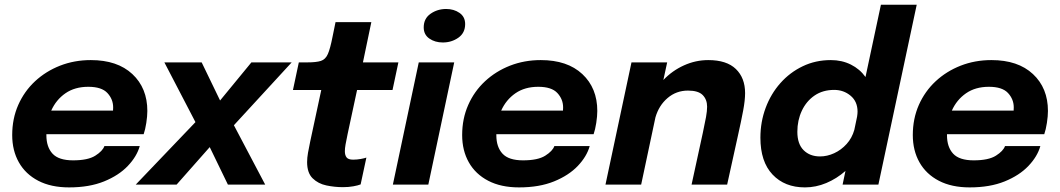

<svg xmlns="http://www.w3.org/2000/svg" viewBox="-20 -802 4604 834"><path d="M587 -167.5Q574.5 -122.5 535.2 -81.2Q496 -40 432 -14Q368 12 280 12Q201.5 12 146.2 -16.8Q91 -45.5 62 -96.8Q33 -148 33 -215.5Q33 -286.5 59.2 -346Q85.5 -405.5 132.2 -449Q179 -492.5 241 -516.8Q303 -541 374.5 -541Q490 -541 555 -480.2Q620 -419.5 620 -320Q620 -297.5 615.5 -268.2Q611 -239 604 -219H181.5Q181.5 -217 181.5 -214.5Q181.5 -163.5 208.2 -134.5Q235 -105.5 297.5 -105.5Q362 -105.5 394 -125.8Q426 -146 433.5 -167.5ZM363.5 -425Q305 -425 264.2 -396.8Q223.5 -368.5 202.5 -321.5H471Q471.5 -328 471.5 -335.5Q471.5 -371 446.5 -398Q421.5 -425 363.5 -425Z M970 0 891 -163 747 0H569.5L829 -271.5L694 -531H856L936 -365.5L1072 -531H1247L996 -258L1132 0Z M1469.5 11Q1433.5 11 1397.8 3.5Q1362 -4 1338 -27.5Q1314 -51 1314 -98Q1314 -116 1317.8 -138Q1321.5 -160 1327.5 -187.5L1375.5 -411H1252.5L1278 -531H1314.5Q1354 -531 1374 -537.5Q1394 -544 1404.2 -567.5Q1414.5 -591 1424.5 -642.5L1437.5 -706H1593L1556.5 -531H1710.5L1685 -411H1531L1490 -220Q1484 -191.5 1481 -174.5Q1478 -157.5 1478 -145Q1478 -128 1485.5 -118.2Q1493 -108.5 1514 -108.5Q1530.5 -108.5 1547 -111.5Q1563.5 -114.5 1571.5 -117.5L1546.5 -1Q1535.5 3.5 1515 7.2Q1494.5 11 1469.5 11Z M1903.5 -617.5Q1869.5 -617.5 1845 -634.5Q1820.5 -651.5 1820.5 -683Q1820.5 -721.5 1850.2 -742.2Q1880 -763 1918 -763Q1951.5 -763 1976 -746Q2000.5 -729 2000.5 -697.5Q2000.5 -659 1971 -638.2Q1941.5 -617.5 1903.5 -617.5ZM1686.5 0 1799 -531H1953L1840.5 0Z M2541.5 -167.5Q2529 -122.5 2489.8 -81.2Q2450.5 -40 2386.5 -14Q2322.5 12 2234.5 12Q2156 12 2100.8 -16.8Q2045.5 -45.5 2016.5 -96.8Q1987.5 -148 1987.5 -215.5Q1987.5 -286.5 2013.8 -346Q2040 -405.5 2086.8 -449Q2133.5 -492.5 2195.5 -516.8Q2257.5 -541 2329 -541Q2444.5 -541 2509.5 -480.2Q2574.5 -419.5 2574.5 -320Q2574.5 -297.5 2570 -268.2Q2565.5 -239 2558.5 -219H2136Q2136 -217 2136 -214.5Q2136 -163.5 2162.8 -134.5Q2189.5 -105.5 2252 -105.5Q2316.5 -105.5 2348.5 -125.8Q2380.5 -146 2388 -167.5ZM2318 -425Q2259.5 -425 2218.8 -396.8Q2178 -368.5 2157 -321.5H2425.5Q2426 -328 2426 -335.5Q2426 -371 2401 -398Q2376 -425 2318 -425Z M2610 0 2723 -531H2878L2861.5 -454.5Q2900 -495 2950.8 -518Q3001.5 -541 3056.5 -541Q3136.5 -541 3176.5 -502.2Q3216.5 -463.5 3216.5 -397.5Q3216.5 -366.5 3208.2 -322.2Q3200 -278 3185 -211L3138.5 0H2984L3033 -225.5Q3042 -267.5 3046.8 -293.8Q3051.5 -320 3051.5 -338.5Q3051.5 -369.5 3032.5 -389Q3013.5 -408.5 2968.5 -408.5Q2917.5 -408.5 2879.8 -376.2Q2842 -344 2827 -292L2765 0Z M3476.5 12Q3388.5 12 3335.8 -43.8Q3283 -99.5 3283 -204Q3283 -272.5 3305.8 -333.5Q3328.5 -394.5 3369.8 -441Q3411 -487.5 3466.8 -514.2Q3522.5 -541 3589 -541Q3637 -541 3676 -521.5Q3715 -502 3739.5 -467.5L3806.5 -781.5H3962L3795.5 0H3640L3652.5 -59.5Q3614.5 -26 3569.2 -7Q3524 12 3476.5 12ZM3443.5 -229.5Q3443.5 -176.5 3470.8 -149.5Q3498 -122.5 3542 -122.5Q3573 -122.5 3603.5 -136.5Q3634 -150.5 3657.5 -176.5Q3681 -202.5 3691 -238L3703 -295.5Q3705 -308.5 3705 -317Q3705 -361 3674.8 -386.2Q3644.5 -411.5 3603.5 -411.5Q3554 -411.5 3518.2 -387Q3482.5 -362.5 3463 -321Q3443.5 -279.5 3443.5 -229.5Z M4499 -167.5Q4486.5 -122.5 4447.2 -81.2Q4408 -40 4344 -14Q4280 12 4192 12Q4113.5 12 4058.2 -16.8Q4003 -45.5 3974 -96.8Q3945 -148 3945 -215.5Q3945 -286.5 3971.2 -346Q3997.5 -405.5 4044.2 -449Q4091 -492.5 4153 -516.8Q4215 -541 4286.5 -541Q4402 -541 4467 -480.2Q4532 -419.5 4532 -320Q4532 -297.5 4527.5 -268.2Q4523 -239 4516 -219H4093.5Q4093.5 -217 4093.5 -214.5Q4093.5 -163.5 4120.2 -134.5Q4147 -105.5 4209.5 -105.5Q4274 -105.5 4306 -125.8Q4338 -146 4345.5 -167.5ZM4275.5 -425Q4217 -425 4176.2 -396.8Q4135.5 -368.5 4114.5 -321.5H4383Q4383.5 -328 4383.5 -335.5Q4383.5 -371 4358.5 -398Q4333.5 -425 4275.5 -425Z"/></svg>

Font: Epilogue
Style: Bold Italic
Weight: 700
Italic angle: -12°
Designer: Tyler Finck
Foundry: Etcetera Type Co
Version: Version 2.111; ttfautohint (v1.8.3)